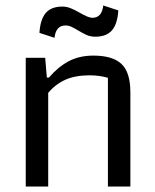

<svg xmlns="http://www.w3.org/2000/svg" viewBox="-20 -681 566 701"><path d="M124 -561Q127 -610 147 -633.5Q167 -657 208 -657Q223 -657 238 -651Q253 -645 272 -634Q303 -616 317 -616Q352 -616 357 -661L412 -643Q409 -594 389 -570.5Q369 -547 328 -547Q311 -547 297 -553Q283 -559 265 -570Q250 -579 240 -583.5Q230 -588 219 -588Q184 -588 179 -543ZM74 -470H145L151 -398H159Q191 -436 230 -457Q269 -478 321 -478Q391 -478 423.5 -447.5Q456 -417 456 -344V0H374V-397Q343 -406 307 -406Q255 -406 219 -390Q183 -374 156 -342V0H74Z"/></svg>

Font: Athiti Medium
Style: Regular
Weight: 500
Designer: CadsonDemak Team
Foundry: CadsonDemak
Version: Version 1.032